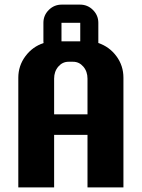

<svg xmlns="http://www.w3.org/2000/svg" viewBox="-20 -820 620 840"><path d="M520 0H362.8V-230H216.8V0H60.1V-480Q60.1 -532.2 91.1 -574Q122.1 -615.7 170.9 -631.8Q169.9 -633.8 169.9 -640.1V-720.2Q169.9 -752.9 193.4 -776.4Q216.8 -799.8 250 -799.8H330.1Q363.3 -799.8 386.7 -776.4Q410.2 -752.9 410.2 -720.2V-640.1V-631.8Q458.5 -615.7 489.3 -574.2Q520 -532.7 520 -480ZM331.1 -639.2V-720.2H249V-639.2ZM362.8 -319.8V-476.1Q362.8 -507.3 344.5 -528.6Q326.2 -549.8 299.8 -549.8H279.8Q253.4 -549.8 235.1 -528.6Q216.8 -507.3 216.8 -476.1V-319.8Z"/></svg>

Font: Laconic
Style: Bold
Weight: 700
Designer: Robby Woodard
Version: Version 1.000